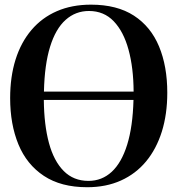

<svg xmlns="http://www.w3.org/2000/svg" viewBox="-20 -772 743 804"><path d="M345 12Q235.5 12 163.8 -35.5Q92 -83 57.2 -167.2Q22.5 -251.5 22.5 -361Q22.5 -450.5 45.2 -522.8Q68 -595 111.8 -646.5Q155.5 -698 218.2 -725.2Q281 -752.5 361 -752.5Q470 -752.5 540.8 -706.5Q611.5 -660.5 646 -577.5Q680.5 -494.5 680.5 -383.5Q680.5 -294 657.8 -221.2Q635 -148.5 591.8 -96.2Q548.5 -44 486.2 -16Q424 12 345 12ZM350.5 -14.5Q406.5 -14.5 447.8 -52.5Q489 -90.5 512.5 -166Q536 -241.5 539 -353.5H163.5Q164.5 -249 185 -173.2Q205.5 -97.5 246.8 -56Q288 -14.5 350.5 -14.5ZM164 -388.5H539.5Q539 -488 518.2 -564Q497.5 -640 456.2 -683Q415 -726 352.5 -726Q296.5 -726 254.8 -688.8Q213 -651.5 189.8 -576.5Q166.5 -501.5 164 -388.5Z"/></svg>

Font: Merriweather 144pt SemiBold
Style: Regular
Weight: 600
Version: Version 2.100